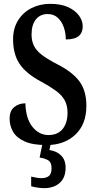

<svg xmlns="http://www.w3.org/2000/svg" viewBox="-20 -744 500 998"><path d="M222 10Q150 10 108 -9Q66 -28 48 -59Q30 -90 30 -127Q30 -168 54 -187.5Q78 -207 112 -207Q114 -128 148.5 -85Q183 -42 232 -42Q280 -42 305.5 -73.5Q331 -105 331 -158Q331 -197 315.5 -224Q300 -251 269.5 -273Q239 -295 195 -319Q116 -361 82 -411.5Q48 -462 48 -540Q48 -596 73.5 -637.5Q99 -679 143 -701.5Q187 -724 241 -724Q298 -724 335 -706.5Q372 -689 391 -662.5Q410 -636 410 -607Q410 -574 389 -556.5Q368 -539 322 -539Q322 -572 311.5 -602.5Q301 -633 280 -652Q259 -671 228 -671Q189 -671 166.5 -643Q144 -615 144 -564Q144 -533 155.5 -508Q167 -483 195.5 -460.5Q224 -438 276 -411Q357 -370 393 -321Q429 -272 429 -194Q429 -98 371.5 -44Q314 10 222 10ZM210 234Q198 234 177.5 231.5Q157 229 142 224V174Q174 182 196 182Q220 182 234 171Q248 160 248 130Q248 100 231 89.5Q214 79 186 75L203 -9H246L237 36Q274 41 297.5 64Q321 87 321 128Q321 180 290 207Q259 234 210 234Z"/></svg>

Font: Noto Serif ExtraCondensed SemiBold
Style: Regular
Weight: 600
Width: 2
Designer: Monotype Design Team
Foundry: Monotype Imaging Inc.
Version: Version 2.015; ttfautohint (v1.8.4.7-5d5b)